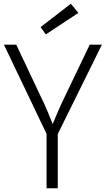

<svg xmlns="http://www.w3.org/2000/svg" viewBox="-20 -1007 565 1027"><path d="M229 0V-291L1 -768H67L195 -497Q218 -451 235.5 -408.5Q253 -366 269 -325H254Q272 -369 289.5 -409.5Q307 -450 329 -495L460 -768H525L289 -290V0ZM225 -823 197 -862 359 -987 399 -938Z"/></svg>

Font: Yaldevi ExtraLight Light
Style: Regular
Weight: 300
Version: Version 1.100